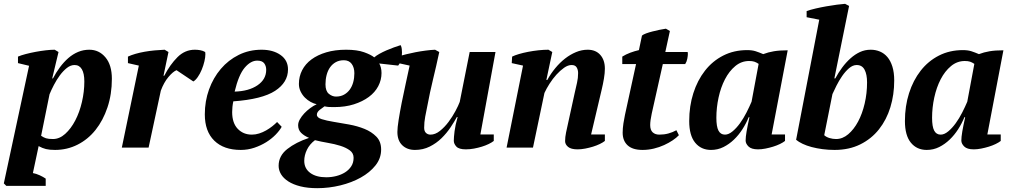

<svg xmlns="http://www.w3.org/2000/svg" viewBox="-37 -772 5287 1004"><path d="M353 -432Q332 -432 312.5 -416.5Q293 -401 276 -378Q259 -355 245 -328Q231 -301 222 -279L178 -62Q191 -53 203.5 -49Q216 -45 240 -45Q274 -45 304 -72Q334 -99 356.5 -142Q379 -185 391.5 -239Q404 -293 404 -346Q404 -388 391 -410Q378 -432 353 -432ZM135 133Q152 136 170.5 144.5Q189 153 202 162V200H-4L-17 187L115 -428L57 -442V-476Q73 -483 98 -489.5Q123 -496 150 -501Q177 -506 203 -509Q229 -512 249 -512L269 -500L236 -362H240Q256 -393 276.5 -420.5Q297 -448 320.5 -468.5Q344 -489 371.5 -500.5Q399 -512 430 -512Q481 -512 514.5 -472Q548 -432 548 -360Q548 -279 525 -210.5Q502 -142 462.5 -92.5Q423 -43 368.5 -15.5Q314 12 251 12Q222 12 203.5 7.5Q185 3 165 -8Z M886 -405Q867 -397 843.5 -369Q820 -341 804 -298L740 0H600L689 -429L632 -442V-476Q649 -484 671.5 -490.5Q694 -497 719.5 -501.5Q745 -506 772 -508.5Q799 -511 824 -512L844 -500L818 -376H822Q852 -434 891 -473Q930 -512 982 -512Q996 -512 1010 -509.5Q1024 -507 1036 -500Q1037 -494 1037 -489Q1037 -473 1032 -451.5Q1027 -430 1018 -408Q1009 -386 997 -369Q985 -352 974 -346Z M1308 -455Q1274 -455 1242.5 -418Q1211 -381 1190 -293Q1264 -295 1309.5 -326Q1355 -357 1355 -407Q1355 -427 1344.5 -441Q1334 -455 1308 -455ZM1436 -109Q1425 -89 1404 -67.5Q1383 -46 1355 -28.5Q1327 -11 1293 0.5Q1259 12 1222 12Q1133 12 1083.5 -36.5Q1034 -85 1034 -174Q1034 -243 1056 -304Q1078 -365 1117.5 -411.5Q1157 -458 1211.5 -485Q1266 -512 1331 -512Q1391 -512 1430 -484.5Q1469 -457 1469 -409Q1469 -341 1401.5 -297Q1334 -253 1183 -242Q1180 -228 1178.5 -213.5Q1177 -199 1177 -186Q1177 -129 1206 -98.5Q1235 -68 1280 -68Q1299 -68 1318 -74Q1337 -80 1354.5 -90Q1372 -100 1386.5 -111.5Q1401 -123 1412 -134Z M1761 -457Q1737 -457 1719 -447Q1701 -437 1689 -420Q1677 -403 1671 -380Q1665 -357 1665 -331Q1665 -296 1682.5 -281.5Q1700 -267 1720 -267Q1744 -267 1762 -277Q1780 -287 1792 -303.5Q1804 -320 1810 -342Q1816 -364 1816 -389Q1816 -419 1802 -438Q1788 -457 1761 -457ZM1669 155Q1696 155 1721.5 148.5Q1747 142 1767 129.5Q1787 117 1799.5 98Q1812 79 1812 53Q1812 29 1792.5 14.5Q1773 0 1743 -9.5Q1713 -19 1677.5 -25Q1642 -31 1610 -39Q1582 -18 1568 11Q1554 40 1554 69Q1554 109 1585 132Q1616 155 1669 155ZM1773 -512Q1830 -512 1866.5 -499Q1903 -486 1920 -472Q1930 -481 1947 -490.5Q1964 -500 1983.5 -508.5Q2003 -517 2022.5 -524Q2042 -531 2058 -536Q2063 -527 2064 -515.5Q2065 -504 2065 -497Q2065 -489 2064 -477.5Q2063 -466 2058 -452Q2053 -438 2045 -429L1946 -440Q1951 -432 1954.5 -419Q1958 -406 1958 -390Q1958 -354 1941 -321.5Q1924 -289 1891.5 -265Q1859 -241 1813.5 -226.5Q1768 -212 1711 -212Q1694 -212 1683.5 -212.5Q1673 -213 1660 -216Q1655 -212 1648.5 -207.5Q1642 -203 1635.5 -198Q1629 -193 1624.5 -186.5Q1620 -180 1620 -172Q1620 -157 1645 -149Q1670 -141 1707 -135Q1744 -129 1788 -121Q1832 -113 1869 -98Q1906 -83 1931 -57.5Q1956 -32 1956 10Q1956 56 1926.5 93Q1897 130 1849.5 156.5Q1802 183 1742.5 197.5Q1683 212 1622 212Q1572 212 1534 202.5Q1496 193 1470.5 176.5Q1445 160 1432.5 139Q1420 118 1420 95Q1420 43 1465 7.5Q1510 -28 1579 -51Q1553 -62 1537.5 -77.5Q1522 -93 1522 -117Q1522 -132 1531 -148Q1540 -164 1554 -179Q1568 -194 1585 -206.5Q1602 -219 1619 -227Q1604 -230 1587.5 -239Q1571 -248 1557.5 -261.5Q1544 -275 1535 -293.5Q1526 -312 1526 -333Q1526 -372 1543 -405Q1560 -438 1592 -461.5Q1624 -485 1669.5 -498.5Q1715 -512 1773 -512Z M2545 -69V-35Q2535 -27 2518.5 -19Q2502 -11 2482.5 -5Q2463 1 2441.5 5Q2420 9 2399 9Q2363 9 2349.5 -5.5Q2336 -20 2336 -36Q2336 -54 2340 -86Q2344 -118 2356 -160H2352Q2339 -136 2319 -106Q2299 -76 2272 -49.5Q2245 -23 2210 -5.5Q2175 12 2133 12Q2092 12 2066.5 -12.5Q2041 -37 2041 -82Q2041 -104 2047.5 -145Q2054 -186 2063.5 -234.5Q2073 -283 2084.5 -334.5Q2096 -386 2105 -429L2046 -442V-476Q2062 -482 2086 -488Q2110 -494 2136 -499Q2162 -504 2189 -507.5Q2216 -511 2238 -512L2260 -500Q2244 -425 2227.5 -357.5Q2211 -290 2197 -215Q2192 -191 2186.5 -162Q2181 -133 2181 -104Q2181 -86 2190.5 -77Q2200 -68 2214 -68Q2239 -68 2263.5 -87.5Q2288 -107 2308.5 -134.5Q2329 -162 2344.5 -191Q2360 -220 2367 -239L2419 -500H2554L2475 -69Z M2968 -285Q2975 -316 2980.5 -340Q2986 -364 2986 -390Q2986 -407 2978.5 -419.5Q2971 -432 2952 -432Q2933 -432 2912.5 -417.5Q2892 -403 2872.5 -381.5Q2853 -360 2836.5 -334Q2820 -308 2810 -286L2750 0H2612L2698 -429L2639 -442L2641 -476Q2655 -483 2677 -489.5Q2699 -496 2725 -501Q2751 -506 2778.5 -509Q2806 -512 2831 -512L2851 -500L2820 -354H2825Q2843 -387 2867 -416Q2891 -445 2918 -466Q2945 -487 2975 -499.5Q3005 -512 3036 -512Q3078 -512 3102 -485Q3126 -458 3126 -413Q3126 -390 3121 -360.5Q3116 -331 3109 -302L3054 -69H3126V-35Q3116 -27 3099.5 -19Q3083 -11 3063.5 -5Q3044 1 3023 5Q3002 9 2983 9Q2949 9 2933.5 -4Q2918 -17 2918 -34Q2918 -55 2923 -79Q2928 -103 2933 -125Z M3217 -476Q3236 -488 3259 -496.5Q3282 -505 3304 -510L3320 -586Q3327 -592 3342 -597.5Q3357 -603 3375 -607.5Q3393 -612 3411.5 -616Q3430 -620 3445 -622L3466 -610L3442 -500H3559Q3560 -496 3560 -490Q3560 -481 3557 -465Q3554 -449 3546 -437H3429L3371 -178Q3367 -159 3365 -144.5Q3363 -130 3363 -118Q3363 -92 3376 -80Q3389 -68 3411 -68Q3436 -68 3458 -74Q3480 -80 3500 -91L3513 -65Q3501 -52 3481 -38.5Q3461 -25 3436 -13.5Q3411 -2 3382 5Q3353 12 3323 12Q3271 12 3245 -12Q3219 -36 3219 -78Q3219 -101 3223 -127Q3227 -153 3231 -171L3289 -437H3217Z M3878 -159Q3865 -127 3845.5 -96.5Q3826 -66 3801 -42Q3776 -18 3746 -3Q3716 12 3681 12Q3629 12 3598 -26Q3567 -64 3567 -139Q3567 -217 3588.5 -284.5Q3610 -352 3649.5 -402.5Q3689 -453 3745 -481.5Q3801 -510 3870 -510Q3896 -510 3914.5 -504Q3933 -498 3954 -489Q3980 -499 4010 -504Q4040 -509 4082 -509L3998 -69H4068V-35Q4058 -27 4041.5 -19Q4025 -11 4005.5 -5Q3986 1 3965.5 5Q3945 9 3927 9Q3892 9 3877 -6Q3862 -21 3862 -37Q3862 -55 3867 -84.5Q3872 -114 3882 -159ZM3754 -68Q3773 -68 3793.5 -85Q3814 -102 3832.5 -127.5Q3851 -153 3866.5 -183.5Q3882 -214 3893 -240L3930 -438Q3918 -446 3907.5 -449.5Q3897 -453 3880 -453Q3840 -453 3808 -426.5Q3776 -400 3754 -357.5Q3732 -315 3720.5 -262Q3709 -209 3709 -156Q3709 -110 3720 -89Q3731 -68 3754 -68Z M4443 -432Q4422 -432 4402.5 -415Q4383 -398 4366.5 -374Q4350 -350 4337 -324Q4324 -298 4316 -280L4273 -65Q4284 -55 4301 -50Q4318 -45 4335 -45Q4369 -45 4398.5 -70Q4428 -95 4450 -136Q4472 -177 4484.5 -230.5Q4497 -284 4497 -341Q4497 -383 4484 -407.5Q4471 -432 4443 -432ZM4247 -669 4181 -682V-714Q4200 -721 4228 -727.5Q4256 -734 4284.5 -739Q4313 -744 4339.5 -747.5Q4366 -751 4382 -752L4403 -741L4326 -362H4331Q4347 -392 4367 -419Q4387 -446 4410.5 -467Q4434 -488 4460 -500Q4486 -512 4516 -512Q4542 -512 4564.5 -502.5Q4587 -493 4603.5 -473.5Q4620 -454 4629.5 -423.5Q4639 -393 4639 -351Q4639 -277 4619 -211.5Q4599 -146 4559.5 -96Q4520 -46 4461.5 -17Q4403 12 4327 12Q4295 12 4264.5 8Q4234 4 4207.5 -3Q4181 -10 4160 -20Q4139 -30 4126 -41Z M5006 -159Q4993 -127 4973.5 -96.5Q4954 -66 4929 -42Q4904 -18 4874 -3Q4844 12 4809 12Q4757 12 4726 -26Q4695 -64 4695 -139Q4695 -217 4716.5 -284.5Q4738 -352 4777.5 -402.5Q4817 -453 4873 -481.5Q4929 -510 4998 -510Q5024 -510 5042.5 -504Q5061 -498 5082 -489Q5108 -499 5138 -504Q5168 -509 5210 -509L5126 -69H5196V-35Q5186 -27 5169.5 -19Q5153 -11 5133.5 -5Q5114 1 5093.5 5Q5073 9 5055 9Q5020 9 5005 -6Q4990 -21 4990 -37Q4990 -55 4995 -84.5Q5000 -114 5010 -159ZM4882 -68Q4901 -68 4921.5 -85Q4942 -102 4960.5 -127.5Q4979 -153 4994.5 -183.5Q5010 -214 5021 -240L5058 -438Q5046 -446 5035.5 -449.5Q5025 -453 5008 -453Q4968 -453 4936 -426.5Q4904 -400 4882 -357.5Q4860 -315 4848.5 -262Q4837 -209 4837 -156Q4837 -110 4848 -89Q4859 -68 4882 -68Z"/></svg>

Font: PTSerif
Style: Bold Italic
Weight: 700
Italic angle: -12°
Designer: A.Korolkova, O.Umpeleva, V.Yefimov
Foundry: ParaType Ltd
Version: Version 1.000W OFL; ttfautohint (v1.2) -l 8 -r 50 -G 200 -x 